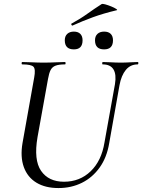

<svg xmlns="http://www.w3.org/2000/svg" viewBox="-20 -939 721 972"><path d="M562 -513Q570 -562 554.5 -587.5Q539 -613 500 -613Q497 -613 497.5 -619Q498 -625 500 -625Q522 -625 544 -623.5Q566 -622 592 -622Q616 -622 638 -623.5Q660 -625 677 -625Q681 -625 680.5 -619Q680 -613 677 -613Q640 -613 617 -585Q594 -557 585 -508L533 -215Q521 -142 484.5 -91Q448 -40 394.5 -13.5Q341 13 276 13Q209 13 164 -14.5Q119 -42 100.5 -93.5Q82 -145 94 -215L153 -546Q161 -589 149.5 -601Q138 -613 93 -613Q89 -613 89.5 -619Q90 -625 92 -625Q115 -625 143 -623.5Q171 -622 200 -622Q233 -622 261 -623.5Q289 -625 309 -625Q312 -625 312 -619Q312 -613 309 -613Q278 -613 261 -606.5Q244 -600 236 -584Q228 -568 223 -539L170 -245Q150 -129 188 -74Q226 -19 304 -19Q384 -19 439 -72Q494 -125 509 -218ZM507 -689Q461 -689 461 -735Q461 -756 473.5 -767.5Q486 -779 507 -779Q529 -779 540.5 -767.5Q552 -756 552 -735Q552 -689 507 -689ZM354 -689Q308 -689 308 -735Q308 -756 320.5 -767.5Q333 -779 354 -779Q375 -779 386.5 -767.5Q398 -756 398 -735Q398 -689 354 -689ZM348 -810Q344 -808 341.5 -813.5Q339 -819 343 -820Q387 -844 422.5 -869.5Q458 -895 494 -918Q498 -921 512.5 -917Q527 -913 543 -906.5Q559 -900 568 -894Q577 -888 570 -887Q503 -871 451 -852Q399 -833 348 -810Z"/></svg>

Font: Cormorant Light Medium
Style: Italic
Weight: 500
Italic angle: -10°
Version: Version 4.000